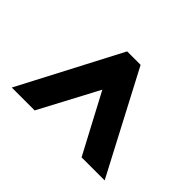

<svg xmlns="http://www.w3.org/2000/svg" viewBox="-91 -872 706 706"><g transform="rotate(45 262.0 -519.0)"><path d="M21 -322 227 -716H297L504 -322H384L262 -552L140 -322Z"/></g></svg>

Font: Noto Sans Telugu ExtraCondensed
Style: Bold
Weight: 700
Width: 2
Designer: Jelle Bosma - Monotype Design Team
Foundry: Monotype Imaging Inc.
Version: Version 2.005; ttfautohint (v1.8.4.7-5d5b)